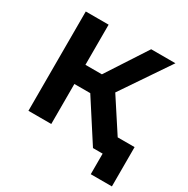

<svg xmlns="http://www.w3.org/2000/svg" viewBox="-187 -864 1146 1172"><g transform="rotate(30 386.0 -277.5)"><path d="M358 -282H246V0H85V-700H246V-417H362L546 -700H717L488 -362L724 0H540ZM757 -132V145H608V0H540V-132Z"/></g></svg>

Font: Montserrat Alternates
Style: Bold
Weight: 700
Designer: Julieta Ulanovsky
Foundry: Julieta Ulanovsky
Version: Version 7.200